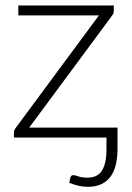

<svg xmlns="http://www.w3.org/2000/svg" viewBox="-20 -518 498 723"><path d="M422.5 43.5Q422.5 73.5 416.8 99.5Q411 125.5 397.8 144.8Q384.5 164 363.2 174.8Q342 185.5 311 185.5Q293.5 185.5 276.8 181.8Q260 178 241 170.5L244.5 152Q246.5 145 250 143.2Q253.5 141.5 256.5 141.5Q261.5 141.5 275.2 146.2Q289 151 308.5 151Q348.5 151 364.8 123Q381 95 381 46.5V0H32.5V-19Q32.5 -27.5 40 -37.5L352.5 -460H49V-497.5H408.5V-477.5Q408.5 -467 401.5 -458.5L90 -37.5H422.5Z"/></svg>

Font: Lato 2
Style: Regular
Weight: 300
Designer: Lukasz Dziedzic with Adam Twardoch and Botio Nikoltchev
Foundry: tyPoland Lukasz Dziedzic
Version: Version 2.015; 2015-08-06; http://www.latofonts.com/